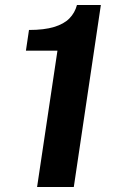

<svg xmlns="http://www.w3.org/2000/svg" viewBox="-20 -743 463 763"><path d="M127.4 0 208.3 -541.6H83L95.2 -623.9Q155.5 -623.9 194.8 -635.8Q234.1 -647.7 255.9 -669.9Q277.6 -692.1 285.8 -723H380.8L273.3 0Z"/></svg>

Font: Public Sans Thin
Style: Italic
Weight: 100
Italic angle: -8°
Designer: The Public Sans project authors (U.S. Web Design System). Libre Franklin designed by Pablo Impallari and Rodrigo Fuenzal
Version: Version 2.000